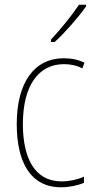

<svg xmlns="http://www.w3.org/2000/svg" viewBox="-20 -784 401 814"><path d="M345 -757V-764H315C282 -715 241 -665 196 -616V-606H212C255 -645 311 -709 345 -757ZM239 10C274 10 311 2 336 -9V-35C307 -22 273 -15 241 -15C125 -15 77 -117 77 -258C77 -422 144 -512 251 -512C278 -512 305 -507 329 -494L338 -518C312 -531 284 -537 250 -537C126 -537 51 -435 51 -258C51 -97 109 10 239 10Z"/></svg>

Font: Noto Sans Thai Looped Condensed Thin
Style: Regular
Weight: 100
Width: 3
Designer: Sasikarn Vongin, Ben Mitchell
Foundry: The Fontpad Ltd
Version: Version 1.001